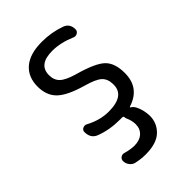

<svg xmlns="http://www.w3.org/2000/svg" viewBox="-220 -625 940 940"><g transform="rotate(-45 250.0 -155.0)"><path d="M245.1 -230.5Q153.3 -256.8 116.7 -292.5Q80.1 -328.1 80.1 -389.6Q80.1 -456.1 123.5 -493.2Q167 -530.3 250 -530.3Q316.4 -530.3 376 -508.8Q410.2 -496.1 410.2 -457Q410.2 -444.3 398.9 -437.5Q387.7 -430.7 376 -435.5Q312.5 -462.9 254.9 -462.9Q159.2 -462.9 159.2 -389.6Q159.2 -355.5 180.2 -335.4Q201.2 -315.4 254.9 -299.8Q360.4 -270.5 395 -237.3Q429.7 -204.1 429.7 -134.8Q429.7 -32.2 331.1 -1Q329.1 0 328.6 1.5Q328.1 2.9 330.1 3.9Q343.8 11.7 351.6 28.3Q367.2 61.5 368.2 99.6Q368.2 150.4 332 185.1Q295.9 219.7 219.7 219.7Q187.5 219.7 153.3 211.9Q138.7 208 128.4 194.3Q118.2 180.7 118.2 164.1Q118.2 151.4 128.4 144Q138.7 136.7 151.4 140.6Q181.6 149.4 210 150.4Q247.1 150.4 268.6 131.3Q290 112.3 290 80.1Q290 54.7 277.3 27.3Q275.4 21.5 275.4 17.6Q275.4 9.8 265.6 9.8H250Q179.7 9.8 121.1 -12.7Q85 -26.4 85 -70.3Q85 -83 96.7 -88.9Q108.4 -94.7 120.1 -88.9Q179.7 -56.6 240.2 -56.6Q351.6 -56.6 350.6 -134.8Q350.6 -171.9 329.6 -192.4Q308.6 -212.9 245.1 -230.5Z"/></g></svg>

Font: Rounded Mgen+ 1m regular
Style: Regular
Weight: 400
Designer: [Source Han Sans]
Ryoko NISHIZUKA  (kana & ideographs); Paul D. Hunt (Latin, Greek & Cyrillic); Wenlong ZHANG  (bopomofo
Version: Version 1.059.20150602